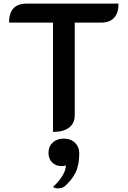

<svg xmlns="http://www.w3.org/2000/svg" viewBox="-20 -720 705 1061"><path d="M273 -595H30Q30 -700 127 -700H635Q635 -648 610.5 -621.5Q586 -595 538 -595H393V-83Q393 -39 362 -15Q331 9 273 9ZM344 193Q337 198 321 198Q289 198 268.5 178Q248 158 248 124Q248 89 271.5 67.5Q295 46 332 46Q371 46 394.5 69Q418 92 418 127Q418 191 398 232.5Q378 274 337 310Q331 315 321 318Q311 321 301 321Q283 321 273 313Q344 246 344 193Z"/></svg>

Font: K2D SemiBold
Style: Regular
Weight: 600
Designer: Katatrad Aksorn Co.,Ltd.
Foundry: Cadson Demak Co.,Ltd.
Version: Version 1.000; ttfautohint (v1.6)